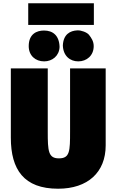

<svg xmlns="http://www.w3.org/2000/svg" viewBox="-20 -1122 747 1170"><path d="M46 -283C46 -88 126 28 334 28C515 28 624 -72 624 -236V-705H407V-321C407 -201 406 -157 339 -157C274 -157 271 -202 271 -320V-705H46ZM152 -1102V-970H552V-1102ZM249 -748C298 -748 341 -781 343 -836C341 -906 302 -936 248 -936C205 -936 155 -916 155 -841C155 -783 196 -748 249 -748ZM363 -845C365 -781 407 -748 457 -748C508 -748 551 -783 551 -841C551 -870 537 -891 522 -910C510 -925 475 -938 452 -937C407 -935 366 -913 363 -845Z"/></svg>

Font: Repo ExtraBlack
Style: Regular
Weight: 400
Designer: Stefan Peev
Foundry: Context Ltd
Version: Version 001.502